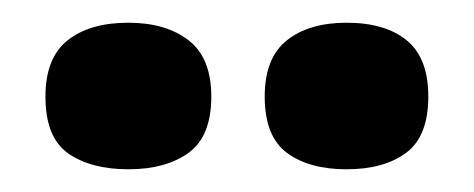

<svg xmlns="http://www.w3.org/2000/svg" viewBox="-20 -748 417 169"><path d="M285 -599Q252 -599 232.5 -613.5Q213 -628 213 -663Q213 -697 232.5 -712.5Q252 -728 285 -728Q319 -728 338 -712.5Q357 -697 357 -663Q357 -628 337.5 -613.5Q318 -599 285 -599ZM93 -599Q60 -599 40 -613Q20 -627 20 -663Q20 -697 39.5 -712.5Q59 -728 93 -728Q126 -728 146 -712.5Q166 -697 166 -663Q166 -628 146 -613.5Q126 -599 93 -599Z"/></svg>

Font: Bricolage Grotesque 24pt SemiCondensed ExtraBold
Style: Regular
Weight: 800
Width: 4
Designer: Mathieu Triay
Foundry: Atelier Triay
Version: Version 1.001;gftools[0.9.33.dev8+g029e19f]